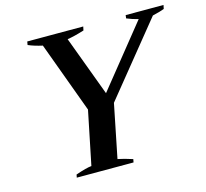

<svg xmlns="http://www.w3.org/2000/svg" viewBox="-102 -815 998 931"><g transform="rotate(-15 397.5 -350.0)"><path d="M175 -15Q230 -34 255 -36L310 -305L179 -661Q138 -670 108 -683L111 -700H392L388 -681Q337 -665 303 -660L415 -359L661 -665Q631 -672 603 -684L605 -700H795L791 -681Q774 -674 732 -664L440 -304L386 -36Q417 -30 460 -16L457 0H172Z"/></g></svg>

Font: Trirong SemiBold
Style: Italic
Weight: 600
Italic angle: -12°
Designer: Katatrad Team
Foundry: CadsonDemak
Version: Version 1.001